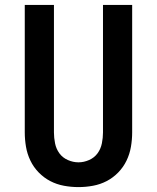

<svg xmlns="http://www.w3.org/2000/svg" viewBox="-20 -755 640 783"><path d="M300 8Q270 8 240.5 2.5Q211 -3 185 -16.5Q159 -30 138 -51.5Q117 -73 104 -100Q91 -127 86 -156.5Q81 -186 81 -215V-735H200V-215Q200 -193 204.5 -170.5Q209 -148 222 -130Q235 -112 256.5 -102.5Q278 -93 300 -93Q322 -93 343.5 -102.5Q365 -112 378 -130Q391 -148 395.5 -170.5Q400 -193 400 -215V-735H519V-215Q519 -186 514 -156.5Q509 -127 496 -100Q483 -73 462 -51.5Q441 -30 415 -16.5Q389 -3 359.5 2.5Q330 8 300 8Z"/></svg>

Font: Iosevka Fixed Extended
Style: Bold
Weight: 700
Width: 7
Monospace: yes
Designer: Belleve Invis
Foundry: Belleve Invis
Version: Version 24.1.1; ttfautohint (v1.8.4)